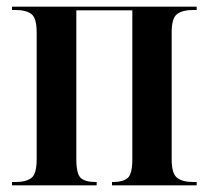

<svg xmlns="http://www.w3.org/2000/svg" viewBox="-20 -556 626 576"><path d="M16 0V-10H28Q58 -10 74 -22Q90 -34 90 -78V-459Q90 -502 74 -514Q58 -526 28 -526H16V-536H570V-526H558Q528 -526 511.5 -514Q495 -502 495 -459V-78Q495 -35 511.5 -22.5Q528 -10 559 -10H570V0H316V-10H321Q349 -10 363 -22Q377 -34 377 -78V-525H209V-78Q209 -34 222.5 -22Q236 -10 266 -10H270V0Z"/></svg>

Font: Noto Serif Display Condensed SemiBold
Style: Regular
Weight: 600
Width: 3
Designer: Monotype Design Team
Foundry: Monotype Imaging Inc.
Version: Version 2.009